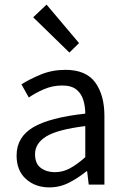

<svg xmlns="http://www.w3.org/2000/svg" viewBox="-20 -801 544 833"><path d="M194 12Q133 12 92.5 -24.5Q52 -61 52 -126Q52 -206 123.5 -248.5Q195 -291 350 -308Q350 -339 341.5 -367Q333 -395 311.5 -412.5Q290 -430 250 -430Q208 -430 171 -414Q134 -398 105 -378L73 -435Q107 -457 156.5 -477.5Q206 -498 264 -498Q353 -498 393 -443.5Q433 -389 433 -298V0H365L358 -58H355Q321 -30 280.5 -9Q240 12 194 12ZM218 -54Q253 -54 284 -71Q315 -88 350 -119V-254Q229 -239 180.5 -209Q132 -179 132 -132Q132 -91 157 -72.5Q182 -54 218 -54ZM281 -573 124 -726 182 -781 323 -614Z"/></svg>

Font: .
Style: 
Weight: 400
Designer: Paul D. Hunt, Dalton Maag
Foundry: Dalton Maag Ltd
Version: Version 1.200